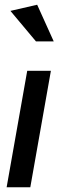

<svg xmlns="http://www.w3.org/2000/svg" viewBox="-20 -791 259 811"><path d="M195 -492H95L8 0H108ZM132 -616H207L137 -771L24 -745Z"/></svg>

Font: Geom
Style: Italic
Weight: 400
Italic angle: -10°
Version: Version 1.102